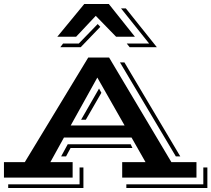

<svg xmlns="http://www.w3.org/2000/svg" viewBox="-20 -899 1070 972"><path d="M406.7 -878.9H530.8L663.1 -712.9H567.9L464.8 -818.8L365.2 -712.9H270ZM621.6 -678.7H734.9L592.8 -856.4H617.2L773.9 -660.2H636.2ZM299.3 -678.7H378.9L474.6 -777.3L487.8 -763.2L388.7 -660.2H285.6ZM0 -78.1H105.5L426.8 -607.9H532.2L847.7 -78.1H974.6V0H598.6V-78.1H716.8L646 -202.6H303.7L234.9 -78.1H347.7V0H0ZM609.9 -583 892.6 -107.4H870.1L587.4 -583ZM610.8 -263.7 472.7 -506.3 337.9 -263.7ZM481.4 -450.7 493.2 -429.2 414.6 -293H390.6ZM322.8 -168.5H641.6L650.4 -149.9H337.4L314.5 -107.4H289.6ZM1009.3 34.2V-51.3H1029.8V52.7H619.6V34.2ZM382.8 34.2V-51.3H402.3V52.7H21.5V34.2Z"/></svg>

Font: Vast Shadow
Style: Regular
Weight: 400
Designer: Nicole Fally
Foundry: Nicole Fally
Version: Version 1.002